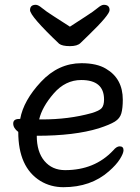

<svg xmlns="http://www.w3.org/2000/svg" viewBox="-20 -755 583 799"><path d="M155 -258Q266 -258 360 -284Q394 -294 403.5 -305.5Q413 -317 413 -341Q413 -422 318 -422Q252 -422 203.5 -366Q155 -310 143 -258ZM244 24Q191 24 148 -2Q56 -59 56 -206Q35 -222 35 -241Q35 -260 60 -260H64Q78 -337 150.5 -414.5Q223 -492 319 -492Q383 -492 421 -469Q491 -428 491 -340Q491 -305 485 -283.5Q479 -262 458 -249Q437 -236 391 -221Q290 -190 133 -190Q133 -123 165 -85Q197 -47 251 -47Q374 -47 451 -129Q465 -146 478 -146Q494 -146 494 -130Q494 -117 479 -93Q464 -69 433 -42Q358 24 244 24ZM271 -563Q239 -563 226 -573Q105 -688 105 -713Q105 -735 129 -735Q139 -735 155 -721.5Q171 -708 205 -686.5Q239 -665 271 -644Q303 -665 336.5 -686.5Q370 -708 386 -721.5Q402 -735 412 -735Q436 -735 436 -713Q436 -693 348 -608Q328 -589 315 -576Q302 -563 271 -563Z"/></svg>

Font: LXGW WenKai Lite
Style: Bold
Weight: 700
Designer: LXGW / Fontworks Inc.
Foundry: LXGW / Fontworks Inc.
Version: Version 1.330;April 28, 2024